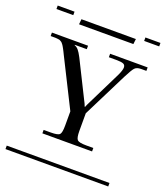

<svg xmlns="http://www.w3.org/2000/svg" viewBox="-140 -799 770 890"><g transform="rotate(20 244.5 -354.0)"><path d="M-8.8 -17.1H498V0H-8.8ZM167 -517.1 254.9 -340.8Q264.6 -323.2 269 -310.1H271Q273.4 -317.4 285.2 -340.8L365.2 -502.9Q377.4 -528.8 377.7 -542Q377.9 -555.2 367.7 -559.6Q357.4 -564 333 -564H295.9V-581.1H481V-564H455.1Q433.6 -564 423.8 -553.2Q414.1 -542.5 394 -502.9L284.2 -283.2V-196.8Q284.2 -161.6 293 -152.8Q301.8 -144 336.9 -144H372.1V-127H127V-144H162.1Q197.3 -144 205.6 -152.8Q213.9 -161.6 213.9 -196.8V-267.1L95.2 -503.9Q93.3 -507.8 89.1 -516.4Q85 -524.9 83.3 -527.6Q81.5 -530.3 78.4 -536.4Q75.2 -542.5 73.5 -544.4Q71.8 -546.4 68.6 -550.5Q65.4 -554.7 63.2 -555.9Q61 -557.1 57.6 -559.3Q54.2 -561.5 50.5 -562Q46.9 -562.5 42.2 -563.2Q37.6 -564 32.2 -564H8.8V-581.1H187V-564H127.9V-562Q138.7 -558.6 147.2 -548.6Q155.8 -538.6 167 -517.1ZM423.8 -708H498V-690.9H423.8ZM-8.8 -708H74.2V-690.9H-8.8ZM381.8 -660.2H113.8L116.2 -686H384.8Z"/></g></svg>

Font: FoglihtenFr02
Style: Regular
Weight: 500
Version: Version 0.68